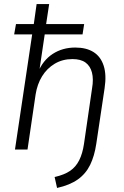

<svg xmlns="http://www.w3.org/2000/svg" viewBox="-20 -739 613 949"><path d="M262 190 250 136Q298 125 326.5 105.5Q355 86 371.5 53Q388 20 395 -27L435 -302Q443 -348 434.5 -380.5Q426 -413 402.5 -430Q379 -447 338 -447Q289 -447 250.5 -424Q212 -401 188 -362Q164 -323 156 -272L116 0H54L139 -569H50L59 -620H147L161 -719H223L208 -620H396L388 -569H201L173 -380H167Q192 -441 240.5 -472.5Q289 -504 352 -504Q407 -504 442.5 -481.5Q478 -459 492.5 -414Q507 -369 497 -303L456 -29Q447 32 425.5 76Q404 120 364.5 148Q325 176 262 190Z"/></svg>

Font: Nunitoga
Style: Light Italic
Weight: 300
Italic angle: -9°
Designer: Vernon Adams
Foundry: Vernon Adams
Version: Version 1.0